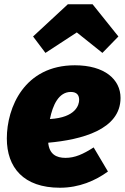

<svg xmlns="http://www.w3.org/2000/svg" viewBox="-20 -860 585 900"><path d="M340 -708 460 -612 535 -689 414 -840H298L135 -689L193 -612ZM545 -401C545 -488 470 -554 331 -554C94 -554 12 -356 12 -211C12 -75 90 20 261 20C351 20 427 -13 486 -56L419 -169C369 -137 331 -120 287 -120C244 -120 211 -137 206 -191C362 -205 545 -252 545 -401ZM214 -302C227 -367 255 -429 312 -429C341 -429 351 -413 351 -392C351 -368 335 -309 214 -302Z"/></svg>

Font: Fira Sans Heavy
Style: Italic
Weight: 900
Italic angle: -8°
Designer: bBox Type GmbH & Carrois Corporate GbR & Edenspiekermann AG
Foundry: bBox Type GmbH & Carrois Corporate GbR & Edenspiekermann AG
Version: Version 4.301;PS 004.301;hotconv 1.0.88;makeotf.lib2.5.64775